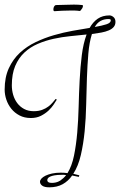

<svg xmlns="http://www.w3.org/2000/svg" viewBox="-20 -781 516 825"><path d="M318.8 -21Q311.5 -22.5 304.4 -23.9Q297.4 -25.4 290 -26.9Q273.4 -2.9 249.3 10.5Q225.1 23.9 191.9 23.9Q170.9 23.9 161.4 16.8Q151.9 9.8 151.9 0Q151.9 -6.8 158 -13.7Q164.1 -20.5 175.5 -26.1Q187 -31.7 203.6 -35.4Q220.2 -39.1 241.2 -39.1Q248.5 -39.1 255.9 -38.6Q263.2 -38.1 270 -37.1Q288.6 -66.9 297.9 -111.8Q307.1 -156.7 311.8 -210.2Q316.4 -263.7 317.9 -322Q319.3 -380.4 322.3 -436.8Q325.2 -493.2 331.5 -543.9Q337.9 -594.7 352.1 -632.8Q319.3 -629.4 282.7 -625.7Q246.1 -622.1 210.4 -614.3Q174.8 -606.4 142.3 -592.5Q109.9 -578.6 85 -555.4Q60.1 -532.2 45.4 -497.8Q30.8 -463.4 30.8 -414.1Q30.8 -393.6 36.6 -373.5Q42.5 -353.5 54.2 -337.9Q65.9 -322.3 83.7 -312.7Q101.6 -303.2 125 -303.2Q146 -303.2 161.4 -309.1Q176.8 -314.9 187.7 -323.2Q198.7 -331.5 206.3 -340.6Q213.9 -349.6 219.2 -356L224.1 -353Q219.7 -345.7 210.9 -332.3Q202.1 -318.8 188.5 -305.9Q174.8 -293 156 -283.4Q137.2 -273.9 112.8 -273.9Q85 -273.9 64 -284.9Q43 -295.9 28.8 -313.5Q14.6 -331.1 7.3 -352.8Q0 -374.5 0 -396Q0 -448.7 17.8 -487.5Q35.6 -526.4 65.2 -554Q94.7 -581.5 133.1 -599.9Q171.4 -618.2 211.9 -629.9Q252.4 -641.6 292.2 -648.7Q332 -655.8 365.2 -661.1Q379.4 -686.5 400.1 -700.7Q420.9 -714.8 450.2 -714.8Q459 -714.8 467.5 -707.8Q476.1 -700.7 476.1 -687Q476.1 -673.8 468.5 -665Q460.9 -656.2 447.3 -650.4Q433.6 -644.5 415.3 -641.1Q397 -637.7 375 -634.8Q363.8 -599.6 359.6 -550.8Q355.5 -502 353.5 -446.3Q351.6 -390.6 350.3 -331.5Q349.1 -272.5 343.8 -217.5Q338.4 -162.6 327.4 -115Q316.4 -67.4 294.9 -34.2Q301.3 -32.7 307.6 -31Q314 -29.3 320.8 -27.8ZM238.8 -4.9Q245.6 -9.8 252.2 -15.6Q258.8 -21.5 264.2 -28.8Q259.3 -29.8 254.9 -29.8Q250.5 -29.8 245.1 -29.8Q226.6 -29.8 214.6 -27.6Q202.6 -25.4 195.6 -22.2Q188.5 -19 185.8 -14.9Q183.1 -10.7 183.1 -6.8Q183.1 -1.5 187.7 1.7Q192.4 4.9 203.1 4.9Q211.4 4.9 220.2 2.9Q229 1 238.8 -4.9ZM446.8 -699.2Q427.2 -699.2 412.4 -691.2Q397.5 -683.1 387.2 -665Q418 -670.4 437 -676.5Q456.1 -682.6 456.1 -693.8Q456.1 -697.8 452.4 -698.5Q448.7 -699.2 446.8 -699.2ZM213.9 -732.9Q210.4 -732.9 209.7 -737.1Q209 -741.2 210 -746.1Q210.9 -751 213.9 -755.1Q216.8 -759.3 221.2 -759.3Q239.7 -759.3 259.5 -760.3Q279.3 -761.2 297.9 -761.2Q307.1 -761.2 316.2 -760.7Q325.2 -760.3 334 -759.3Q336.9 -758.8 336.4 -754.4Q335.9 -750 333.3 -745.4Q330.6 -740.7 327.1 -736.8Q323.7 -732.9 321.3 -733.9Q312 -735.4 302.5 -735.6Q293 -735.8 284.2 -735.8Q266.1 -735.8 247.1 -734.9Q228 -733.9 213.9 -732.9Z"/></svg>

Font: Stalemate
Style: Regular
Weight: 400
Designer: Astigmatic (AOETI)
Foundry: Astigmatic (AOETI)
Version: Version 001.000